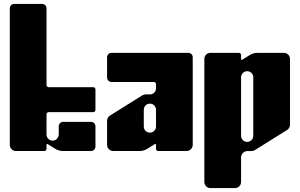

<svg xmlns="http://www.w3.org/2000/svg" viewBox="-20 -770 1528 979"><path d="M444.2 -148.7H302C289.6 -148.7 279.5 -138.6 279.5 -126.2V-85.4C279.5 -68.7 267 -54 250.4 -52.9C240.9 -52.3 232.3 -56 226.3 -62C220.7 -67.7 217.2 -75.5 217.2 -84.1V-187C217.2 -193.2 222.2 -198.2 228.4 -198.2H455.4C461.6 -198.2 466.7 -203.3 466.7 -209.5V-314.2C466.7 -320.3 461.6 -325.4 455.4 -325.4H228.4C222.2 -325.4 217.2 -330.4 217.2 -336.6V-727.7C217.2 -740.1 207.1 -750.1 194.7 -750.1H52.5C40.1 -750.1 30 -740.1 30 -727.7V-31.2C30 -14 43.9 0 61.2 0H205.9C212.1 0 217.2 -5 217.2 -11.2V-32.3C217.2 -35.2 220.4 -37 222.9 -35.4L261.3 -11.4C273.2 -4 287 0 301 0H444.2C456.6 0 466.7 -10 466.7 -22.5V-126.2C466.7 -138.6 456.6 -148.7 444.2 -148.7Z M940.2 -500.6H548.5C536 -500.6 526 -490.6 526 -478.1V-374.4C526 -372.8 526.2 -371.3 526.5 -369.9C528.5 -359.6 537.6 -351.9 548.5 -351.9H764.3C770.5 -351.9 775.5 -346.9 775.5 -340.7V-319.6C775.5 -302.4 761.6 -288.5 744.4 -288.5H722.1C716.3 -288.5 710.5 -286.8 705.6 -283.7L540.7 -180.7C531.6 -175 526 -164.9 526 -154.2V-31.2C526 -14 540 0 557.2 0H691.7C705.8 0 719.5 -4 731.4 -11.4L769.8 -35.4C772.3 -37 775.5 -35.2 775.5 -32.3V-11.2C775.5 -5 780.5 0 786.8 0H931.5C948.8 0 962.7 -14 962.7 -31.2V-478.2C962.7 -490.6 952.7 -500.6 940.2 -500.6ZM775.5 -124.8C775.5 -107.6 761.6 -93.6 744.4 -93.6C735.8 -93.6 728 -97.1 722.3 -102.7C716.7 -108.4 713.2 -116.2 713.2 -124.8V-210.4C713.2 -227.7 727.1 -241.6 744.3 -241.6H744.5C761.7 -241.6 775.5 -227.6 775.5 -210.4V-124.8Z M1053.1 189.1H1177.9C1195.2 189.1 1209.2 175.1 1209.2 157.9V33.2C1209.2 16 1223.1 0.4 1240.3 0.4H1262.6C1268.5 0.4 1274.1 -1.2 1279.1 -4.3L1444 -107.4C1453.1 -113.1 1458.7 -123.1 1458.7 -133.8V-469.4C1458.7 -486.6 1444.8 -500.6 1427.5 -500.6H1293C1278.9 -500.6 1265.2 -496.6 1253.3 -489.2L1214.8 -465.2C1212.4 -463.6 1209.1 -465.4 1209.1 -468.3V-489.4C1209.1 -495.6 1204.1 -500.6 1197.9 -500.6H1053.1C1035.9 -500.6 1022 -486.6 1022 -469.4V157.9C1022 175.1 1035.9 189.1 1053.1 189.1ZM1209.2 -375.8C1209.2 -393 1223.1 -407 1240.3 -407C1248.9 -407 1256.7 -403.5 1262.4 -397.9C1264.5 -395.7 1266.3 -393.3 1267.8 -390.7C1268.7 -388.9 1269.5 -387 1270.1 -385.1C1270.8 -383.2 1271.1 -381.1 1271.4 -379C1271.4 -378 1271.5 -376.9 1271.5 -375.8V-77.6C1271.5 -60.4 1257.6 -46.5 1240.4 -46.4C1231.8 -46.4 1224 -49.9 1218.3 -55.5C1212.7 -61.2 1209.2 -69 1209.2 -77.6Z"/></svg>

Font: Gridlock
Style: Regular
Weight: 400
Designer: Abhik Krishna Ghosh
Version: Version 001.000